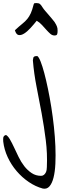

<svg xmlns="http://www.w3.org/2000/svg" viewBox="-130 -751 386 1221"><path d="M142.6 448.2Q95.7 435.5 52.7 406.2Q9.8 377 -24.4 336.9Q-58.6 296.9 -81.1 248.5Q-103.5 200.2 -109.4 149.4Q-109.4 142.6 -109.9 136.7Q-110.4 130.9 -109.4 125Q-108.4 119.1 -104.5 114.3Q-100.6 109.4 -91.8 107.4Q-79.1 114.3 -66.9 135.3Q-54.7 156.2 -41 185.5Q-27.3 214.8 -11.7 247.1Q3.9 279.3 24.4 305.7Q44.9 332 71.3 349.6Q97.7 367.2 130.9 367.2Q141.6 367.2 148.9 361.3Q156.2 355.5 160.6 347.2Q165 338.9 166.5 329.1Q168 319.3 168 311.5Q171.9 225.6 161.1 140.1Q150.4 54.7 134.8 -30.3Q119.1 -115.2 102.5 -199.2Q85.9 -283.2 79.1 -367.2Q81.1 -374 81.1 -378.9Q81.1 -383.8 83.5 -387.2Q85.9 -390.6 90.8 -392.6Q95.7 -394.5 107.4 -394.5Q117.2 -387.7 128.4 -359.4Q139.6 -331.1 151.4 -287.1Q163.1 -243.2 174.8 -187Q186.5 -130.9 196.3 -69.3Q206.1 -7.8 212.9 55.7Q219.7 119.1 222.2 178.7Q224.6 238.3 222.2 290Q219.7 341.8 210.4 378.4Q201.2 415 184.6 434.1Q168 453.1 142.6 448.2ZM103.5 -619.1Q85 -595.7 64 -572.8Q43 -549.8 23.4 -537.6Q3.9 -525.4 -11.7 -528.3Q-27.3 -531.2 -35.2 -558.6Q-7.8 -584 11.7 -599.6Q31.2 -615.2 43.9 -630.9Q56.6 -646.5 65.9 -667Q75.2 -687.5 84 -722.7Q85.9 -730.5 91.8 -731Q97.7 -731.4 103.5 -731.4Q117.2 -731.4 124.5 -725.1Q131.8 -718.8 140.6 -704.1Q146.5 -694.3 157.2 -682.1Q168 -669.9 179.2 -656.7Q190.4 -643.6 200.7 -631.3Q210.9 -619.1 216.8 -611.3Q223.6 -600.6 227.1 -593.8Q230.5 -586.9 232.4 -581.5Q234.4 -576.2 235.4 -570.3Q236.3 -564.5 236.3 -554.7Q236.3 -541 233.4 -533.2Q230.5 -525.4 216.8 -525.4Q202.1 -525.4 189.9 -536.1Q177.7 -546.9 164.6 -561.5Q151.4 -576.2 136.7 -592.3Q122.1 -608.4 103.5 -619.1Z"/></svg>

Font: Indie Flower
Style: Regular
Weight: 400
Designer: Kimberly Geswein
Foundry: Kimberly Geswein
Version: Version 1.001 2010